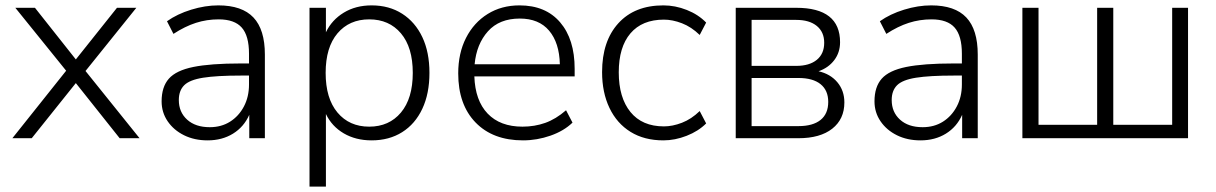

<svg xmlns="http://www.w3.org/2000/svg" viewBox="-20 -514 4522 714"><path d="M26 0 226 -251 37 -485H110L262 -293L415 -485H487L298 -250L499 0H425L262 -205L98 0Z M752 8Q703 8 664.5 -11Q626 -30 603.5 -63Q581 -96 581 -137Q581 -191 608 -221.5Q635 -252 699 -265Q763 -278 875 -278H906V-314Q906 -381 879 -411.5Q852 -442 793 -442Q749 -442 708.5 -429Q668 -416 625 -388L601 -435Q639 -462 691 -478Q743 -494 792 -494Q880 -494 922.5 -449Q965 -404 965 -311V0H907V-87Q887 -42 846.5 -17Q806 8 752 8ZM760 -41Q803 -41 835.5 -61.5Q868 -82 887 -118Q906 -154 906 -200V-233H876Q786 -233 735.5 -225Q685 -217 665 -197Q645 -177 645 -142Q645 -97 676 -69Q707 -41 760 -41Z M1131 180V-485H1192V-394Q1214 -440 1258.5 -467Q1303 -494 1362 -494Q1427 -494 1475.5 -463Q1524 -432 1550.5 -376Q1577 -320 1577 -243Q1577 -166 1550.5 -109.5Q1524 -53 1475.5 -22.5Q1427 8 1362 8Q1303 8 1258.5 -18Q1214 -44 1192 -90V180ZM1353 -43Q1427 -43 1471 -95.5Q1515 -148 1515 -243Q1515 -338 1471 -390Q1427 -442 1353 -442Q1279 -442 1235 -390Q1191 -338 1191 -243Q1191 -148 1235 -95.5Q1279 -43 1353 -43Z M1925 8Q1813 8 1748.5 -58.5Q1684 -125 1684 -241Q1684 -316 1713 -373Q1742 -430 1793.5 -462Q1845 -494 1912 -494Q2009 -494 2063 -431Q2117 -368 2117 -258V-230H1744Q1747 -140 1793.5 -91.5Q1840 -43 1923 -43Q1968 -43 2007.5 -57Q2047 -71 2085 -104L2109 -58Q2077 -27 2027 -9.5Q1977 8 1925 8ZM1913 -445Q1837 -445 1794.5 -397.5Q1752 -350 1745 -275H2062Q2060 -355 2022 -400Q1984 -445 1913 -445Z M2447 8Q2376 8 2325 -23.5Q2274 -55 2246.5 -112.5Q2219 -170 2219 -246Q2219 -361 2279.5 -427.5Q2340 -494 2447 -494Q2491 -494 2534 -477Q2577 -460 2606 -430L2582 -384Q2551 -414 2516 -427.5Q2481 -441 2449 -441Q2368 -441 2324.5 -390Q2281 -339 2281 -245Q2281 -151 2324.5 -97.5Q2368 -44 2449 -44Q2481 -44 2516 -57.5Q2551 -71 2582 -101L2606 -55Q2577 -26 2533.5 -9Q2490 8 2447 8Z M2716 0V-485H2941Q3104 -485 3104 -357Q3104 -319 3082.5 -290.5Q3061 -262 3024 -249Q3068 -239 3094 -208Q3120 -177 3120 -133Q3120 -71 3075 -35.5Q3030 0 2949 0ZM2775 -269H2941Q2990 -269 3017.5 -291.5Q3045 -314 3045 -355Q3045 -395 3017.5 -417.5Q2990 -440 2941 -440H2775ZM2775 -45H2949Q3003 -45 3031.5 -68Q3060 -91 3060 -135Q3060 -178 3031.5 -201Q3003 -224 2949 -224H2775Z M3403 8Q3354 8 3315.5 -11Q3277 -30 3254.5 -63Q3232 -96 3232 -137Q3232 -191 3259 -221.5Q3286 -252 3350 -265Q3414 -278 3526 -278H3557V-314Q3557 -381 3530 -411.5Q3503 -442 3444 -442Q3400 -442 3359.5 -429Q3319 -416 3276 -388L3252 -435Q3290 -462 3342 -478Q3394 -494 3443 -494Q3531 -494 3573.5 -449Q3616 -404 3616 -311V0H3558V-87Q3538 -42 3497.5 -17Q3457 8 3403 8ZM3411 -41Q3454 -41 3486.5 -61.5Q3519 -82 3538 -118Q3557 -154 3557 -200V-233H3527Q3437 -233 3386.5 -225Q3336 -217 3316 -197Q3296 -177 3296 -142Q3296 -97 3327 -69Q3358 -41 3411 -41Z M3782 0V-485H3842V-50H4060V-485H4120V-50H4339V-485H4398V0Z"/></svg>

Font: Nunito Sans Light
Style: Regular
Weight: 300
Designer: Vernon Adams
Foundry: Vernon Adams
Version: Version 3.101; ttfautohint (v1.8.4.7-5d5b);gftools[0.9.27]